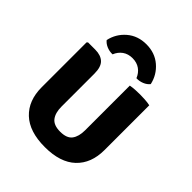

<svg xmlns="http://www.w3.org/2000/svg" viewBox="-217 -903 1047 1047"><g transform="rotate(45 306.0 -380.0)"><path d="M548 -204.5Q548 -102 486.5 -43.8Q425 14.5 306 14.5Q187 14.5 125.2 -43.8Q63.5 -102 63.5 -204.5V-550L69.5 -556H124.5Q168 -556 191.2 -534Q214.5 -512 214.5 -460V-205.5Q214.5 -158 235.2 -131Q256 -104 306 -104Q357 -104 377 -131Q397 -158 397 -205.5V-550.5Q416 -554 436 -555Q456 -556 470.5 -556Q484.5 -556 507.2 -554.8Q530 -553.5 548 -549.5ZM472 -637Q459.5 -621 438 -612.2Q416.5 -603.5 394 -604.5Q382.5 -633.5 359 -650.2Q335.5 -667 302 -667Q268.5 -667 245 -650.2Q221.5 -633.5 210 -604.5Q187.5 -603.5 166 -612.2Q144.5 -621 132 -637Q145 -696 190.5 -735Q236 -774 302 -774Q368 -774 413.5 -735Q459 -696 472 -637Z"/></g></svg>

Font: Signika Negative SC
Style: Bold
Weight: 700
Designer: Anna Giedryś
Foundry: Anna Giedryś
Version: Version 2.000; ttfautohint (v1.8.3) -l 8 -r 50 -G 200 -x 9 -